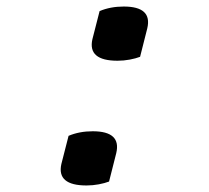

<svg xmlns="http://www.w3.org/2000/svg" viewBox="-20 -561 640 588"><path d="M409 -387Q396 -382 377.5 -378.5Q359 -375 340 -375Q248 -375 263 -441L285 -527Q318 -541 359 -541Q447 -541 431 -474ZM314 -5Q301 0 282.5 3.5Q264 7 245 7Q153 7 168 -59L190 -145Q223 -159 264 -159Q352 -159 336 -92Z"/></svg>

Font: Recursive Mn Csl St
Style: Italic
Weight: 400
Italic angle: -15°
Monospace: yes
Version: Version 1.079;hotconv 1.0.112;makeotfexe 2.5.65598; ttfautoh